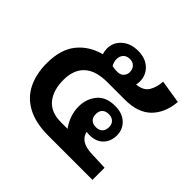

<svg xmlns="http://www.w3.org/2000/svg" viewBox="-156 -829 1008 1008"><g transform="rotate(45 348.5 -324.5)"><path d="M319 0Q224 0 162.5 -33Q101 -66 72 -125.5Q43 -185 43 -264Q43 -366 90.5 -425Q138 -484 218 -505Q212 -523 212 -541Q212 -588 247 -618.5Q282 -649 337 -649Q391 -649 424 -618.5Q457 -588 457 -541Q457 -529 454 -516Q504 -521 522.5 -552Q541 -583 544 -627L674 -606Q666 -518 615.5 -468Q565 -418 469 -418H339Q253 -418 210 -378.5Q167 -339 167 -264Q167 -186 204 -141.5Q241 -97 315 -97H364Q345 -123 333.5 -154.5Q322 -186 322 -221Q322 -277 355 -318Q388 -359 457 -359Q509 -359 540.5 -330Q572 -301 572 -256Q572 -211 544.5 -183Q517 -155 469 -155Q457 -155 446 -157Q459 -97 546 -94L646 -90V0ZM336 -493Q361 -493 373 -507Q385 -521 385 -539Q385 -560 372 -574Q359 -588 337 -588Q313 -588 300 -574Q287 -560 287 -538Q287 -525 290.5 -514.5Q294 -504 299 -497Q318 -493 336 -493ZM463 -208Q485 -208 498.5 -220.5Q512 -233 512 -257Q512 -280 498.5 -292.5Q485 -305 463 -305Q440 -305 427 -292.5Q414 -280 414 -257Q414 -233 427 -220.5Q440 -208 463 -208Z"/></g></svg>

Font: Noto Sans Thai Looped SemiBold
Style: Regular
Weight: 600
Designer: Sasikarn Vongin, Ben Mitchell
Foundry: The Fontpad Ltd
Version: Version 1.001; ttfautohint (v1.8.4.7-5d5b)